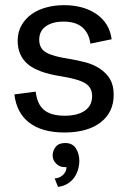

<svg xmlns="http://www.w3.org/2000/svg" viewBox="-20 -504 503 748"><path d="M132.8 -349.1Q132.8 -314.9 160.2 -299.3Q187 -284.2 243.2 -275.9Q279.3 -270 313 -261.2Q346.2 -252.4 370.6 -235.4Q396 -217.8 409.2 -194.8Q422.9 -170.9 422.9 -134.8Q422.9 -66.4 372.1 -27.3Q320.8 12.2 231 12.2Q144 12.2 94.2 -25.9Q44.4 -64 36.1 -136.2L119.1 -147Q124.5 -98.6 150.9 -76.2Q178.2 -53.2 231.9 -53.2Q282.7 -53.2 311 -73.2Q338.9 -92.8 338.9 -129.9Q338.9 -163.1 312 -179.7Q286.1 -195.8 216.8 -207Q126.5 -221.2 87.9 -254.4Q48.8 -288.1 48.8 -345.2Q48.8 -378.9 63.5 -404.8Q78.6 -431.6 103 -448.7Q127.4 -466.3 160.6 -475.1Q192.9 -483.9 229 -483.9Q305.7 -483.9 356.4 -448.7Q406.7 -413.6 415 -351.1L332 -334Q327.1 -374 300.8 -397.5Q275.4 -419.9 226.1 -419.9Q186 -419.9 159.7 -402.3Q132.8 -384.3 132.8 -349.1ZM289.1 123Q289.1 135.7 285.6 150.9Q281.7 167 272.9 182.1Q264.2 196.8 248 208.5Q231.4 220.7 206.1 224.1L192.9 190.9Q210 190.9 224.1 178.7Q238.8 166 238.8 148.9V146Q237.8 147 236.8 147H230Q212.9 147 199.2 133.8Q185.1 120.6 185.1 101.1Q185.1 84 196.8 68.4Q208.5 53.2 233.9 53.2Q262.7 53.2 275.9 74.2Q289.1 95.7 289.1 123Z"/></svg>

Font: Post Grotesk Regular
Style: Regular
Weight: 500
Version: 0.900; ttfautohint (v0.96) -l 8 -r 50 -G 200 -x 14 -w "gGD" 